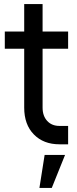

<svg xmlns="http://www.w3.org/2000/svg" viewBox="-20 -700 376 940"><path d="M271 6.5Q193 6.5 145.8 -41.8Q98.5 -90 98.5 -173V-461.5H3.5V-545.5H98.5V-680H188.5V-545.5H313.5V-461.5H188.5V-173Q188.5 -132.5 211 -108Q233.5 -83.5 271 -83.5H313.5V6.5ZM173 220 198.5 58.5H298.5L233.5 220Z"/></svg>

Font: Mohave Medium
Style: Regular
Weight: 500
Designer: Gumpita Rahayu
Foundry: Tokotype
Version: Version 2.003